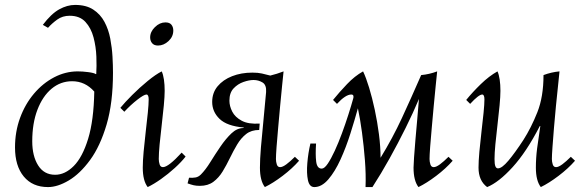

<svg xmlns="http://www.w3.org/2000/svg" viewBox="-20 -745 2378 780"><path d="M154 -644Q188 -689 220.5 -707Q253 -725 285 -725Q330 -725 359 -706Q388 -687 404.5 -656Q421 -625 428 -588Q435 -551 437 -515Q439 -479 439 -450Q439 -327 413 -239Q387 -151 346 -95Q305 -39 259.5 -12Q214 15 175 15Q112 15 76.5 -28Q41 -71 41 -146Q41 -210 61.5 -266Q82 -322 118 -364.5Q154 -407 200 -431Q246 -455 296 -455Q315 -455 338.5 -452Q362 -449 369 -444H371Q373 -475 371.5 -515Q370 -555 360 -593Q350 -631 327 -656Q304 -681 263 -681Q234 -681 212.5 -665.5Q191 -650 175 -632ZM273 -415Q226 -415 189.5 -384.5Q153 -354 132 -299Q111 -244 111 -171Q111 -111 135 -73Q159 -35 204 -35Q244 -35 279.5 -70.5Q315 -106 338 -181Q361 -256 363 -373Q326 -415 273 -415Z M580 15Q560 -11 560 -64Q560 -90 563.5 -129Q567 -168 572 -210Q577 -252 580.5 -287Q584 -322 584 -341Q584 -361 575 -361Q565 -361 538 -340Q511 -319 485 -291L469 -307Q487 -329 517 -359Q547 -389 580 -416Q613 -443 637 -455Q643 -442 646 -421.5Q649 -401 649 -376Q649 -354 645.5 -316.5Q642 -279 637 -237.5Q632 -196 628.5 -159Q625 -122 625 -99Q625 -88 628.5 -77Q632 -66 642 -66Q664 -66 718 -125L734 -109Q717 -87 690 -62.5Q663 -38 634 -17.5Q605 3 580 15ZM622 -560Q606 -560 598 -569.5Q590 -579 590 -593Q590 -616 609.5 -635Q629 -654 652 -654Q669 -654 676.5 -644.5Q684 -635 684 -621Q684 -596 664.5 -578Q645 -560 622 -560Z M792 10Q777 10 766.5 7.5Q756 5 742 0L748 -23Q762 -22 774 -24Q786 -26 796 -36Q815 -55 834.5 -86.5Q854 -118 875.5 -149.5Q897 -181 920 -203Q943 -225 970 -225V-227Q902 -233 872 -262Q842 -291 842 -331Q842 -368 864 -394.5Q886 -421 923 -435.5Q960 -450 1005 -450Q1028 -450 1043.5 -446.5Q1059 -443 1078 -438Q1094 -442 1105 -445.5Q1116 -449 1132 -455Q1130 -434 1126 -396.5Q1122 -359 1118 -314Q1114 -269 1110 -225.5Q1106 -182 1103.5 -148Q1101 -114 1101 -99Q1101 -88 1104.5 -77Q1108 -66 1118 -66Q1128 -66 1143.5 -77.5Q1159 -89 1178 -108L1195 -92Q1167 -60 1128 -30.5Q1089 -1 1056 15Q1036 -11 1036 -64Q1036 -97 1040 -146Q1044 -195 1050 -253Q1056 -311 1061 -371Q1063 -400 1046.5 -410Q1030 -420 1010 -420Q992 -420 969 -412Q946 -404 929 -386Q912 -368 912 -336Q912 -314 923.5 -291.5Q935 -269 962 -254.5Q989 -240 1035 -243L1033 -217Q1001 -217 980 -200.5Q959 -184 943.5 -158Q928 -132 914 -103Q900 -74 884.5 -48.5Q869 -23 847 -6.5Q825 10 792 10Z M1802 -108 1819 -92Q1791 -60 1752 -30.5Q1713 -1 1680 15Q1660 -11 1660 -64Q1660 -75 1662 -104.5Q1664 -134 1667.5 -175Q1671 -216 1675 -260Q1679 -304 1682 -343Q1659 -288 1628 -225.5Q1597 -163 1562.5 -101Q1528 -39 1493 15H1465Q1467 -36 1462.5 -94Q1458 -152 1450.5 -207.5Q1443 -263 1434 -305Q1421 -258 1403.5 -202.5Q1386 -147 1363.5 -97.5Q1341 -48 1314 -16.5Q1287 15 1257 15Q1237 15 1231 -13Q1225 -41 1228.5 -82.5Q1232 -124 1241 -162H1264Q1261 -117 1264.5 -88.5Q1268 -60 1287 -60Q1298 -60 1311.5 -80Q1325 -100 1340 -132.5Q1355 -165 1369 -203Q1383 -241 1395 -278.5Q1407 -316 1415 -345Q1417 -351 1415.5 -356Q1414 -361 1407 -361Q1384 -361 1349 -323L1333 -339Q1359 -371 1390 -403.5Q1421 -436 1455 -455Q1467 -430 1479.5 -389Q1492 -348 1502.5 -299Q1513 -250 1519.5 -199.5Q1526 -149 1526 -104Q1575 -184 1612.5 -265Q1650 -346 1691 -440Q1724 -443 1756 -455Q1754 -434 1750 -396.5Q1746 -359 1742 -314Q1738 -269 1734 -225.5Q1730 -182 1727.5 -148Q1725 -114 1725 -99Q1725 -88 1728.5 -77Q1732 -66 1742 -66Q1752 -66 1767.5 -77.5Q1783 -89 1802 -108Z M1959 15Q1924 -11 1924 -64Q1924 -90 1927.5 -129Q1931 -168 1936 -210Q1941 -252 1944.5 -287Q1948 -322 1948 -341Q1948 -361 1939 -361Q1925 -361 1890 -323L1874 -339Q1900 -371 1933.5 -403.5Q1967 -436 2001 -455Q2007 -442 2010 -421.5Q2013 -401 2013 -376Q2013 -354 2009.5 -316.5Q2006 -279 2001 -237.5Q1996 -196 1992.5 -159Q1989 -122 1989 -99Q1989 -78 1992.5 -69.5Q1996 -61 2003 -61Q2019 -61 2045.5 -92.5Q2072 -124 2106 -176Q2138 -226 2163 -289Q2188 -352 2188 -440Q2220 -452 2253 -455Q2251 -434 2247 -396.5Q2243 -359 2238.5 -314Q2234 -269 2230.5 -225.5Q2227 -182 2224.5 -148Q2222 -114 2222 -99Q2222 -88 2225.5 -77Q2229 -66 2239 -66Q2249 -66 2264.5 -77.5Q2280 -89 2299 -108L2316 -92Q2288 -60 2249 -30.5Q2210 -1 2177 15Q2157 -11 2157 -64Q2157 -103 2162 -142Q2167 -181 2175 -233H2173Q2119 -128 2062.5 -66Q2006 -4 1959 15Z"/></svg>

Font: Bona Nova
Style: Italic
Weight: 400
Italic angle: -4°
Designer: Mateusz Machalski
Foundry: Capitalics
Version: Version 4.001; ttfautohint (v1.8.3)